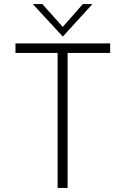

<svg xmlns="http://www.w3.org/2000/svg" viewBox="-20 -923 617 943"><path d="M56 -710H521V-663H312V0H263V-663H56ZM188 -903 298 -780 276 -777 387 -903H434L289 -744H288L141 -903Z"/></svg>

Font: Josefin Sans Thin Light
Style: Regular
Weight: 300
Version: Version 2.000